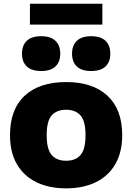

<svg xmlns="http://www.w3.org/2000/svg" viewBox="-20 -996 706 1026"><path d="M333.5 10.5Q242 10.5 174.8 -22.2Q107.5 -55 70.5 -118.2Q33.5 -181.5 33.5 -273.5Q33.5 -412 112.2 -484.8Q191 -557.5 333.5 -557.5Q475.5 -557.5 554.2 -484.5Q633 -411.5 633 -274Q633 -182 596 -118.5Q559 -55 491.8 -22.2Q424.5 10.5 333.5 10.5ZM333.5 -137Q383.5 -137 410.2 -167.5Q437 -198 437 -273.5Q437 -349.5 410 -379.5Q383 -409.5 333.5 -409.5Q283.5 -409.5 256.5 -379.5Q229.5 -349.5 229.5 -274Q229.5 -198.5 256.2 -167.8Q283 -137 333.5 -137ZM467 -616.5Q416 -616.5 390.5 -641Q365 -665.5 365 -709.5Q365 -753 390.5 -777.8Q416 -802.5 467 -802.5Q518.5 -802.5 544 -777.8Q569.5 -753 569.5 -709.5Q569.5 -665.5 544 -641Q518.5 -616.5 467 -616.5ZM200 -616.5Q148.5 -616.5 123 -641Q97.5 -665.5 97.5 -709.5Q97.5 -753 123 -777.8Q148.5 -802.5 200 -802.5Q251 -802.5 276.5 -777.8Q302 -753 302 -709.5Q302 -665.5 276.5 -641Q251 -616.5 200 -616.5ZM140 -864.5V-976H527V-864.5Z"/></svg>

Font: Encode Sans SemiExpanded SemiExpanded ExtraBold
Style: Regular
Weight: 800
Width: 6
Designer: Multiple Designers
Foundry: Impallari Type
Version: Version 3.000; ttfautohint (v1.8.3) -l 8 -r 50 -G 200 -x 14 